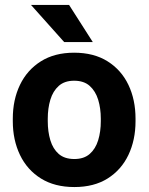

<svg xmlns="http://www.w3.org/2000/svg" viewBox="-20 -753 606 783"><path d="M32.2 -269Q32.2 -346.2 61.5 -407Q90.8 -467.8 146.7 -502.9Q202.6 -538.1 282.2 -538.1Q362.8 -538.1 418.7 -502.9Q474.6 -467.8 503.7 -407Q532.7 -346.2 532.7 -269V-258.8Q532.7 -182.1 503.7 -121.1Q474.6 -60.1 418.9 -25.1Q363.3 9.8 283.2 9.8Q203.1 9.8 147 -25.1Q90.8 -60.1 61.5 -121.1Q32.2 -182.1 32.2 -258.8ZM174.8 -258.8Q174.8 -216.3 185.3 -181.2Q195.8 -146 219.5 -125.2Q243.2 -104.5 283.2 -104.5Q322.3 -104.5 345.9 -125.2Q369.6 -146 380.4 -181.2Q391.1 -216.3 391.1 -258.8V-269Q391.1 -311 380.4 -346.2Q369.6 -381.3 345.9 -402.6Q322.3 -423.8 282.2 -423.8Q243.2 -423.8 219.5 -402.6Q195.8 -381.3 185.3 -346.2Q174.8 -311 174.8 -269ZM358.4 -581.5H241.7L106.4 -732.9H261.7Z"/></svg>

Font: Heebo
Style: Bold
Weight: 700
Designer: Oded Ezer
Foundry: Ezer Type House
Version: Version 3.100